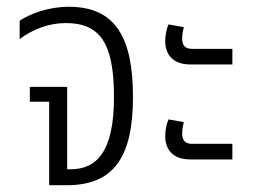

<svg xmlns="http://www.w3.org/2000/svg" viewBox="-20 -546 745 566"><path d="M125 0H177C314 0 372 -81 372 -260C372 -436 320 -526 183 -526C123 -526 70 -506 38 -485V-431C79 -461 125 -478 174 -478C275 -478 316 -419 316 -260C316 -100 266 -47 188 -47H178V-290H68V-246H125Z M541 -356H665V-402H546C524 -402 517 -414 517 -433C517 -445 520 -459 522 -466L477 -474C471 -462 467 -441 467 -425C467 -388 487 -356 541 -356ZM541 -76H665V-122H546C524 -122 517 -134 517 -153C517 -165 520 -179 522 -186L477 -194C471 -182 467 -161 467 -145C467 -108 487 -76 541 -76Z"/></svg>

Font: Noto Sans Thai UI Condensed Light
Style: Regular
Weight: 300
Width: 3
Designer: Monotype Design Team
Foundry: Monotype Imaging Inc.
Version: Version 1.901